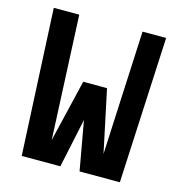

<svg xmlns="http://www.w3.org/2000/svg" viewBox="-104 -794 837 888"><g transform="rotate(15 314.0 -350.0)"><path d="M549 0H356L314 -235L264 0H79L45 -700H167L194 -107L265 -405H379L442 -107L470 -700H583Z"/></g></svg>

Font: Share
Style: Bold
Weight: 700
Designer: Ralph du Carrois
Version: Version 1.002